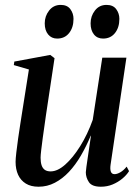

<svg xmlns="http://www.w3.org/2000/svg" viewBox="-20 -732 555 764"><path d="M133.5 11Q103 11 82.8 -1.5Q62.5 -14 52.2 -36.2Q42 -58.5 42 -88Q42 -100 45 -125.8Q48 -151.5 52.2 -181.5Q56.5 -211.5 60.5 -236.8Q64.5 -262 66 -272L95 -455.5L35 -473L37 -487L180 -513.5L197 -500.5L163 -274.5Q161 -258.5 157.2 -233.5Q153.5 -208.5 150 -182.5Q146.5 -156.5 144 -135Q141.5 -113.5 141.5 -104.5Q141.5 -86.5 145.5 -74.5Q149.5 -62.5 158.2 -56.2Q167 -50 181.5 -50Q209 -50 239.5 -77Q270 -104 299 -150.2Q328 -196.5 349 -255L387 -502.5H483L420 -76.5Q417.5 -59.5 421 -49.2Q424.5 -39 436 -39Q445.5 -39 458.5 -46.2Q471.5 -53.5 484 -69L493.5 -51Q483.5 -35 466.5 -21Q449.5 -7 428 2Q406.5 11 381.5 11Q346 11 333.8 -7.2Q321.5 -25.5 321.5 -46.5Q321.5 -51 323.8 -67.8Q326 -84.5 329.5 -107.2Q333 -130 336.2 -152.8Q339.5 -175.5 342 -192H341Q323.5 -150 302 -113Q280.5 -76 254.5 -48.2Q228.5 -20.5 198.2 -4.8Q168 11 133.5 11ZM207.5 -578.5Q185 -578.5 171.5 -595Q158 -611.5 158 -639Q158 -668 175.5 -690.2Q193 -712.5 221.5 -712.5Q247.5 -712.5 260 -695.5Q272.5 -678.5 272.5 -657Q272.5 -622.5 255 -600.5Q237.5 -578.5 207.5 -578.5ZM390 -578.5Q367 -578.5 353.8 -595Q340.5 -611.5 340.5 -639Q340.5 -668 357.8 -690.2Q375 -712.5 404 -712.5Q430 -712.5 442.5 -695.5Q455 -678.5 455 -657Q455 -622.5 437.5 -600.5Q420 -578.5 390 -578.5Z"/></svg>

Font: Merriweather 144pt
Style: Italic
Weight: 400
Italic angle: -7.8°
Version: Version 2.101